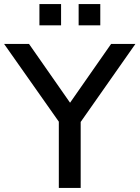

<svg xmlns="http://www.w3.org/2000/svg" viewBox="-32 -920 683 940"><path d="M256 0V-365L278 -293L-12 -705H110L318 -407H304L512 -705H631L342 -293L363 -365V0ZM353 -796V-900H459V-796ZM161 -796V-900H267V-796Z"/></svg>

Font: NunitoSans_10ptSemiBold
Style: Regular
Weight: 600
Designer: Vernon Adams
Foundry: Vernon Adams
Version: Version 3.101;gftools[0.9.27]